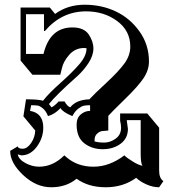

<svg xmlns="http://www.w3.org/2000/svg" viewBox="-20 -732 727 812"><path d="M610 -472Q610 -436 587.5 -402Q565 -368 508 -312.5Q451 -257 438 -242V-180Q421 -179 411 -177.5Q401 -176 390.5 -166.5Q380 -157 380 -140V-134Q396 -129 421 -129Q446 -129 469 -145.5Q492 -162 492 -192Q492 -206 488 -221V-252H603L653 -192V-11Q653 22 671 34L653 60Q626 60 598.5 47.5Q571 35 556 20Q501 60 427.5 60Q354 60 304 24Q260 60 196.5 60Q133 60 78 8.5Q23 -43 23 -94L55 -113Q57 -103 76 -103Q95 -103 111.5 -127Q128 -151 129 -180L79 -240L90 -312Q143 -312 162 -306Q186 -337 236 -381.5Q286 -426 316 -461Q346 -496 346 -528Q342 -529 336 -529Q298 -529 273 -500.5Q248 -472 242 -444L235 -416H117L67 -476V-700H191L213 -673Q266 -712 338 -712Q410 -712 470 -683.5Q530 -655 570 -599Q610 -543 610 -472ZM198 -278Q212 -285 228 -303H253Q264 -283 277 -278Q302 -310 358 -312Q377 -333 429.5 -381.5Q482 -430 506.5 -464Q531 -498 531 -535Q531 -602 475.5 -643Q420 -684 344 -684Q241 -684 170 -601H166V-672H90V-504H164Q191 -616 286 -616Q335 -616 355 -586.5Q375 -557 375 -527Q375 -497 354 -465Q333 -433 306 -409Q218 -331 187 -292ZM516 -224 521 -187Q521 -147 490 -124Q459 -101 414 -101Q369 -101 336.5 -126Q304 -151 304 -205Q304 -233 321.5 -248Q339 -263 361 -263V-287Q345 -287 335 -285Q325 -283 311 -272.5Q297 -262 286 -241Q245 -258 236 -275Q212 -249 183 -241Q175 -262 162 -273Q149 -284 139.5 -285.5Q130 -287 112 -287L107 -263Q163 -254 163 -192Q163 -149 136 -112Q109 -75 70 -75L55 -79Q59 -58 87.5 -42.5Q116 -27 145 -27Q204 -27 252 -75L260 -68Q307 -27 375 -27Q443 -27 506 -75Q514 -66 540.5 -49.5Q567 -33 583 -31Q575 -39 575 -82V-224Z"/></svg>

Font: Ewert
Style: Regular
Weight: 400
Designer: Johan Kallas, Mihkel Virkus
Foundry: Johan Kallas, Mihkel Virkus
Version: Version 1.001